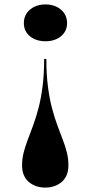

<svg xmlns="http://www.w3.org/2000/svg" viewBox="-20 -635 410 870"><path d="M185 215Q140 215 110 189Q80 163 80 114Q80 85 87 57Q94 29 105.5 -1Q117 -31 130 -66.5Q143 -102 154.5 -145.5Q166 -189 173 -244Q180 -299 180 -368H190Q190 -299 197 -244Q204 -189 215.5 -145.5Q227 -102 240 -67Q253 -32 264.5 -2Q276 28 283 56Q290 84 290 114Q290 163 260 189Q230 215 185 215ZM186 -615Q214 -615 236 -604.5Q258 -594 271 -575Q284 -556 284 -530Q284 -505 271 -486.5Q258 -468 236 -458Q214 -448 186 -448Q158 -448 136 -458Q114 -468 101 -486.5Q88 -505 88 -530Q88 -556 101 -575Q114 -594 136 -604.5Q158 -615 186 -615Z"/></svg>

Font: Kalnia
Style: Bold
Weight: 700
Designer: Frida Medrano
Foundry: Frida Medrano
Version: Version 1.105